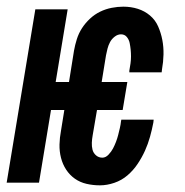

<svg xmlns="http://www.w3.org/2000/svg" viewBox="-34 -548 554 576"><path d="M266 8Q245 8 225.5 3.5Q206 -1 190.5 -12Q175 -23 164.5 -39Q154 -55 149 -74.5Q144 -94 144.5 -114.5Q145 -135 149 -156L159 -218H119L83 0H-14L72 -520H169L133 -302H173L188 -396Q191 -413 196.5 -430.5Q202 -448 212 -463.5Q222 -479 236 -492Q250 -505 266.5 -513Q283 -521 301 -524.5Q319 -528 336 -528Q359 -528 379.5 -521.5Q400 -515 416 -501.5Q432 -488 440.5 -468.5Q449 -449 453 -428Q457 -407 456.5 -384.5Q456 -362 452 -340L451 -331H354V-336Q356 -347 357.5 -357.5Q359 -368 359 -378.5Q359 -389 358 -399Q357 -409 355 -419Q353 -429 346.5 -437Q340 -445 329 -445Q319 -445 310 -438Q301 -431 296 -421.5Q291 -412 288.5 -402Q286 -392 284 -382L271 -302H348L334 -218H257L244 -142Q242 -131 241.5 -120Q241 -109 243.5 -99Q246 -89 254 -82Q262 -75 273 -75Q283 -75 291.5 -84Q300 -93 305 -102.5Q310 -112 314 -122.5Q318 -133 320.5 -143Q323 -153 325.5 -163.5Q328 -174 329 -184L330 -189H427L426 -180Q422 -159 416 -137.5Q410 -116 401 -96Q392 -76 379 -56.5Q366 -37 348.5 -22Q331 -7 309 0.5Q287 8 266 8Z"/></svg>

Font: Iosevka Term Curly Oblique
Style: Bold
Weight: 700
Italic angle: -9°
Designer: Belleve Invis
Foundry: Belleve Invis
Version: Version 32.3.0